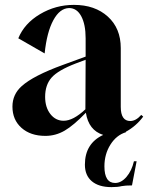

<svg xmlns="http://www.w3.org/2000/svg" viewBox="-20 -543 607 787"><path d="M166 14Q105 14 68 -19Q31 -52 31 -106Q31 -156 69 -190Q117 -233 238 -277L331 -311V-386Q331 -443 313 -476.5Q295 -510 263 -510Q225 -509 198.5 -460Q172 -411 163 -324L55 -386Q80 -447 144 -485Q208 -523 283 -523Q369 -523 422 -475Q475 -427 475 -346V-105Q475 -47 514 -47Q537 -47 559 -72L567 -65Q538 -26 496 -3V-1Q457 11 432.5 50Q408 89 408 139Q408 207 452 207Q477 207 498.5 182Q520 157 529 118H540L521 217Q494 217 478 220Q463 224 437 224Q385 224 356.5 200Q328 176 328 132Q328 45 403 10Q343 -9 332 -81Q282 -29 245 -7.5Q208 14 166 14ZM241 -48Q280 -48 330 -95L331 -298L291 -283Q218 -255 191.5 -225Q165 -195 165 -146Q165 -103 186.5 -75.5Q208 -48 241 -48Z"/></svg>

Font: Gloock
Style: Regular
Weight: 400
Designer: Duarte Pinto
Foundry: Duarte Pinto
Version: Version 1.000